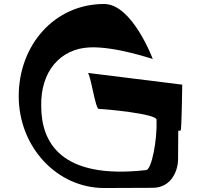

<svg xmlns="http://www.w3.org/2000/svg" viewBox="-20 -925 991 964"><path d="M747 -629C747 -629 644 -905 503 -905C253 -905 74 -698 74 -442C74 -187 266 19 503 19C586 19 746 18 746 18C845 18 874 -76 874 -123L875 -269C875 -268 882 -268 887 -270C892 -270 895 -496 895 -500L420 -559C434 -559 458 -378 476 -378C504 -378 766 -354 766 -324C770 -221 741 -71 713 -71C281 -22 188 -215 187 -389C182 -568 284 -680 429 -687C559 -693 743 -629 747 -629Z"/></svg>

Font: PlasticEraser
Style: Regular
Weight: 400
Foundry: Cannot Into Space Fonts
Version: Version 0.43